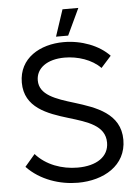

<svg xmlns="http://www.w3.org/2000/svg" viewBox="-59 -923 707 978"><g transform="rotate(-5 294.5 -433.5)"><path d="M379 -877H298L253 -741H315ZM300 10C431 10 549 -56 549 -188C549 -323 424 -364 318 -397C222 -426 141 -453 141 -527C141 -589 197 -631 287 -631C353 -631 426 -608 470 -562L522 -620C469 -676 380 -710 289 -710C168 -710 59 -648 59 -523C59 -395 174 -355 280 -323C376 -294 465 -268 465 -181C465 -109 402 -67 305 -67C225 -67 144 -96 92 -155L40 -94C108 -22 209 10 300 10Z"/></g></svg>

Font: Fixel Display Regular
Style: Regular
Weight: 400
Designer: AlfaBravo + MacPaw
Foundry: Kyrylo Tkachov, Marchela Mozhyna, Serhii Makarenko, Maria Weinstein, Zakhar Kryvoshyya
Version: Version 1.211